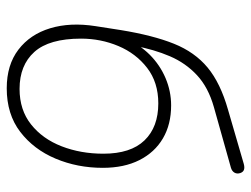

<svg xmlns="http://www.w3.org/2000/svg" viewBox="-110 -646 763 584"><g transform="rotate(90 272.0 -353.5)"><path d="M248 8Q177 8 130.5 -27.5Q84 -63 65.5 -124Q47 -185 59 -262L71 -339Q87 -437 112.5 -500.5Q138 -564 185 -603Q232 -642 313 -665L478 -713Q489 -716 496 -713.5Q503 -711 506 -702Q509 -692 504.5 -684.5Q500 -677 490 -674L305 -622Q245 -605 208 -570.5Q171 -536 150.5 -488Q130 -440 119 -381L114 -354H98Q115 -396 146 -427Q177 -458 217 -475Q257 -492 300 -492Q358 -492 400.5 -467Q443 -442 466.5 -395.5Q490 -349 490 -284Q490 -207 462 -140.5Q434 -74 380.5 -33Q327 8 248 8ZM250 -31Q314 -31 358 -66Q402 -101 424.5 -159Q447 -217 447 -286Q447 -369 406.5 -411Q366 -453 294 -453Q230 -453 186 -419Q142 -385 119.5 -331.5Q97 -278 97 -218Q97 -121 137.5 -76Q178 -31 250 -31Z"/></g></svg>

Font: Nunito Variable Extra Light
Style: Italic
Weight: 200
Italic angle: -9°
Designer: Vernon Adams
Foundry: Vernon Adams
Version: Version 3.602